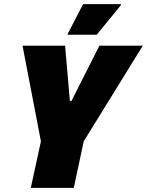

<svg xmlns="http://www.w3.org/2000/svg" viewBox="-20 -909 711 929"><path d="M129 0 178 -225 89 -688H295L318 -421H326L461 -688H671L385 -225L337 0ZM308 -741V-746L382 -889H565V-884L448 -741Z"/></svg>

Font: Saira Semi Condensed Black
Style: Italic
Weight: 900
Width: 4
Italic angle: -12°
Designer: Hector Gatti with collaboration of the Omnibus-Type team
Foundry: Omnibus-Type
Version: Version 1.001; ttfautohint (v1.8)